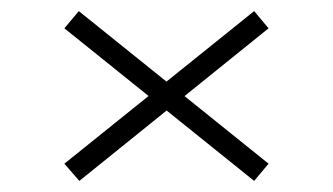

<svg xmlns="http://www.w3.org/2000/svg" viewBox="-20 -473 600 346"><path d="M96 -422 122 -453 464 -178 438 -147ZM438 -453 464 -422 123 -147 96 -178Z"/></svg>

Font: Kalnia SemiExpanded Medium
Style: Regular
Weight: 500
Width: 6
Designer: Frida Medrano
Foundry: Frida Medrano
Version: Version 1.105